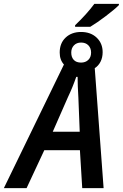

<svg xmlns="http://www.w3.org/2000/svg" viewBox="-80 -977 638 997"><path d="M310 -846Q370 -903 410 -957H538L537 -950Q515 -928 469.5 -893.5Q424 -859 389 -838H310ZM252 -642Q230 -666 230 -704Q230 -753 261 -782Q292 -811 341 -811Q391 -811 422 -781.5Q453 -752 453 -706Q453 -678 442 -656.5Q431 -635 412 -623L458 0H347L335 -197H150L58 0H-60ZM393 -704Q393 -727 379 -741.5Q365 -756 341 -756Q318 -756 304 -741.5Q290 -727 290 -704Q290 -680 303 -666Q316 -652 341 -652Q364 -652 378.5 -666Q393 -680 393 -704ZM334 -293 327 -470Q323 -534 323 -578H316Q297 -523 273 -473L194 -293Z"/></svg>

Font: Noto Sans UI NarrowMedium
Style: Italic
Weight: 500
Width: 4
Italic angle: -12°
Designer: Monotype Design Team
Foundry: Monotype Imaging Inc.
Version: Version 1.001